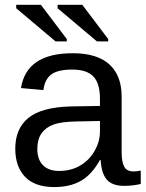

<svg xmlns="http://www.w3.org/2000/svg" viewBox="-20 -756 596 786"><path d="M202.1 9.8Q122.6 9.8 82.5 -32.2Q42.5 -74.2 42.5 -147.5Q42.5 -229.5 96.4 -273.4Q150.4 -317.4 270.5 -320.3L389.2 -322.3V-351.1Q389.2 -415.5 361.8 -443.4Q334.5 -471.2 275.9 -471.2Q216.8 -471.2 189.9 -451.2Q163.1 -431.2 157.7 -387.2L65.9 -395.5Q88.4 -538.1 277.8 -538.1Q377.4 -538.1 427.7 -492.4Q478 -446.8 478 -360.4V-132.8Q478 -93.8 488.3 -74Q498.5 -54.2 527.3 -54.2Q540 -54.2 556.2 -57.6V-2.9Q522.9 4.9 488.3 4.9Q439.5 4.9 417.2 -20.8Q395 -46.4 392.1 -101.1H389.2Q355.5 -40.5 310.8 -15.4Q266.1 9.8 202.1 9.8ZM222.2 -56.2Q270.5 -56.2 308.1 -78.1Q345.7 -100.1 367.4 -138.4Q389.2 -176.8 389.2 -217.3V-260.7L293 -258.8Q231 -257.8 199 -246.1Q167 -234.4 149.9 -210Q132.8 -185.5 132.8 -146Q132.8 -103 156 -79.6Q179.2 -56.2 222.2 -56.2ZM377 -586.4 215.8 -722.2V-736.3H316.9L422.9 -596.2V-586.4ZM207.5 -586.4 46.4 -722.2V-736.3H147.5L253.4 -596.2V-586.4Z"/></svg>

Font: Liberation Sans
Style: Regular
Weight: 400
Designer: Steve Matteson
Foundry: Ascender Corporation
Version: Version 2.00.1